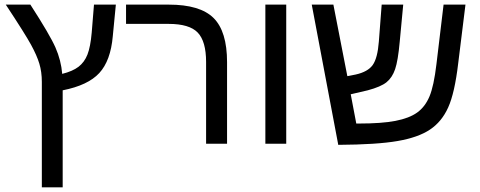

<svg xmlns="http://www.w3.org/2000/svg" viewBox="-20 -619 2068 827"><path d="M250 188V-230C322.6 -244.3 375.2 -269.1 407.7 -304.4C440.3 -339.8 459.6 -392.6 465.8 -462.9L479 -599.1H384.8L375 -478C371.4 -437.3 365.3 -406 356.7 -384C348.1 -362.1 335.3 -344.6 318.4 -331.5C301.4 -318.5 278 -308.3 248 -300.8C244.8 -339.5 235.1 -377.3 219 -414.1C202.9 -450.8 166.8 -512.5 110.8 -599.1H4.9C60.9 -514.2 97.2 -456.5 113.8 -426C130.4 -395.6 142.3 -368.6 149.4 -345C156.6 -321.4 160.2 -295.1 160.2 -266.1V188Z M958 0V-351.1C958 -439.6 938.6 -503.1 899.9 -541.5C861.2 -579.9 796.9 -599.1 707 -599.1H522.9V-516.1H706.1C766 -516.1 807.9 -503.6 831.8 -478.5C855.7 -453.5 867.7 -411.3 867.7 -352.1V0Z M1123 -599.1V0H1212.9V-599.1Z M1624 -599.1 1611.8 -439.9C1608.2 -392.4 1599.4 -358.8 1585.4 -339.1C1571.5 -319.4 1546.9 -305.7 1511.7 -297.9L1476.1 -291L1416 -599.1H1322.8L1437 4.9C1547.7 4.2 1632.7 -1.2 1692.1 -11.5C1751.5 -21.7 1798.2 -38.2 1832 -60.8C1865.9 -83.4 1892.1 -115.3 1910.6 -156.5C1929.2 -197.7 1943.5 -260.9 1953.6 -346.2L1984.9 -599.1H1890.6L1859.9 -342.8C1852.4 -279.6 1842.4 -233.2 1829.8 -203.4C1817.3 -173.6 1799.6 -150.6 1776.9 -134.3C1754.1 -118 1723 -106 1683.6 -98.4C1644.2 -90.7 1591.8 -86.9 1526.4 -86.9H1514.6L1490.7 -212.9L1564 -230C1601.7 -240.1 1628.7 -251.7 1645 -264.9C1661.3 -278.1 1673.6 -296.8 1681.9 -321C1690.2 -345.3 1696.8 -384.6 1701.7 -439L1716.8 -599.1Z"/></svg>

Font: Arimo
Style: Regular
Weight: 400
Designer: Steve Matteson
Foundry: Monotype Imaging Inc.
Version: Version 1.32